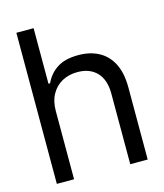

<svg xmlns="http://www.w3.org/2000/svg" viewBox="-109 -811 764 893"><g transform="rotate(-15 272.5 -364.0)"><path d="M136.7 -328.1V0H53.7V-727.5H136.7V-460H144.5Q163.6 -502.4 201.9 -527.6Q240.2 -552.7 304.7 -552.7Q360.4 -552.7 402.3 -530.5Q444.3 -508.3 467.8 -462.6Q491.2 -417 491.2 -346.7V0H407.2V-340.8Q407.2 -406.2 373.5 -441.9Q339.8 -477.5 280.3 -477.5Q238.8 -477.5 206.5 -460Q174.3 -442.4 155.5 -409.2Q136.7 -376 136.7 -328.1Z"/></g></svg>

Font: Inter Tight
Style: Regular
Weight: 400
Designer: Rasmus Andersson
Foundry: rsms
Version: Version 3.002